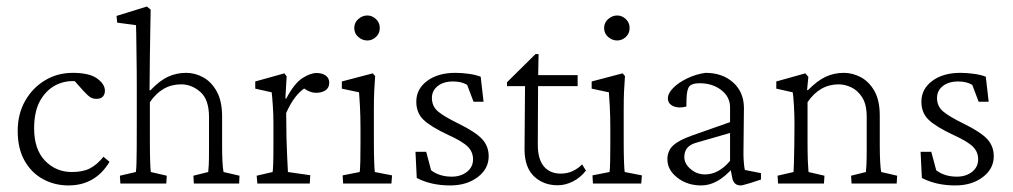

<svg xmlns="http://www.w3.org/2000/svg" viewBox="-20 -562 3102 588"><path d="M189.5 5.9Q147.5 5.9 112.1 -13.2Q76.7 -32.2 55.4 -69.6Q34.2 -106.9 34.2 -161.1Q34.2 -212.9 56.9 -252.9Q79.6 -293 117.7 -315.9Q155.8 -338.9 202.6 -338.9Q253.9 -338.9 277.6 -321.5Q301.3 -304.2 301.3 -284.2Q301.3 -273.4 295.2 -266.4Q289.1 -259.3 276.4 -259.3Q264.6 -259.3 257.1 -263.9Q249.5 -268.6 236.3 -282.7L204.1 -318.8L226.1 -311Q191.9 -318.4 159.2 -305.2Q126.5 -292 105.5 -258.1Q84.5 -224.1 84.5 -168.9Q84.5 -104.5 117.9 -69.8Q151.4 -35.2 200.2 -35.2Q233.9 -35.2 255.6 -46.4Q277.3 -57.6 296.9 -82L315.4 -66.4Q272 5.9 189.5 5.9Z M348.6 0 347.2 -23.9 396 -35.2Q397.5 -44.4 397.9 -60.3Q398.4 -76.2 398.7 -106.2Q398.9 -136.2 398.9 -188V-285.2Q398.9 -311.5 398.7 -344Q398.4 -376.5 397.9 -407.2Q397.5 -438 397.2 -459.5Q397 -481 396.5 -484.9L338.9 -492.7L336.9 -513.2L429.7 -542L441.4 -532.7Q440.9 -500 440.2 -466.1Q439.5 -432.1 439 -389.2Q438.5 -346.2 438 -285.6L440.4 -285.2Q469.2 -315.4 494.9 -327.1Q520.5 -338.9 550.3 -338.9Q577.1 -338.9 602.3 -325.2Q627.4 -311.5 643.8 -282Q660.2 -252.4 660.2 -205.1V-118.2Q660.2 -57.1 664.6 -35.2L713.4 -23.9L712.4 0H573.7L572.3 -23.9L617.7 -35.2Q618.7 -43.9 619.4 -58.3Q620.1 -72.8 620.1 -110.4V-203.6Q620.1 -257.3 593.5 -280.5Q566.9 -303.7 534.7 -303.7Q476.1 -303.7 439 -249V-128.9Q439 -90.3 439.9 -65.7Q440.9 -41 441.9 -35.2L490.7 -23.9L489.3 0Z M768.1 0 766.1 -23.9 814.9 -35.2Q815.9 -41.5 816.7 -61.3Q817.4 -81.1 817.4 -121.1V-184.1Q817.4 -211.4 815.4 -240Q813.5 -268.6 812 -279.3L761.7 -290.5V-312.5L851.1 -337.4L857.9 -328.1L854 -260.7L856.4 -259.8Q880.9 -306.2 905.5 -322.3Q930.2 -338.4 949.7 -338.4Q966.8 -338.4 977.5 -330.6Q988.3 -322.8 988.3 -308.6Q988.3 -293.5 977.1 -285.6Q965.8 -277.8 948.2 -277.8Q936 -277.8 923.8 -283.7Q911.6 -289.6 903.3 -298.3L913.1 -292Q897.9 -282.2 883.5 -263.4Q869.1 -244.6 856.4 -215.8L857.4 -137.7Q857.9 -114.3 859.4 -83Q860.8 -51.8 861.8 -35.2L930.2 -25.4L928.7 0Z M1030.8 0 1029.3 -24.9 1081.5 -35.2Q1082 -38.1 1082.5 -44.4Q1083 -50.8 1083.5 -68.1Q1084 -85.4 1084 -121.1V-168.5Q1084 -206.5 1082.3 -237.5Q1080.6 -268.6 1079.6 -279.3L1026.9 -290.5V-312.5L1121.6 -337.4L1128.9 -329.1Q1127 -305.2 1126 -282.2Q1125 -259.3 1125 -228V-128.9Q1125 -88.9 1126 -64.9Q1127 -41 1127.9 -35.2L1180.7 -24.9L1178.7 0ZM1105 -438Q1089.8 -438 1077.4 -448.7Q1064.9 -459.5 1064.9 -476.1Q1064.9 -492.7 1077.4 -503.7Q1089.8 -514.6 1105 -514.6Q1119.6 -514.6 1131.3 -503.7Q1143.1 -492.7 1143.1 -476.1Q1143.1 -459.5 1131.3 -448.7Q1119.6 -438 1105 -438Z M1358.9 5.9Q1299.8 5.9 1256.3 -17.1L1252.4 -97.2H1285.2L1300.3 -40.5Q1325.7 -21 1363.8 -21Q1391.1 -21 1409.9 -35.6Q1428.7 -50.3 1428.7 -74.2Q1428.7 -96.7 1412.6 -112.8Q1396.5 -128.9 1353.5 -148.4Q1299.3 -173.8 1277.1 -195.1Q1254.9 -216.3 1254.9 -250.5Q1254.9 -289.6 1288.1 -314.2Q1321.3 -338.9 1374.5 -338.9Q1394.5 -338.9 1415.8 -335.9Q1437 -333 1452.1 -327.1L1460.9 -250.5H1430.2L1410.6 -302.2Q1393.1 -312.5 1367.7 -312.5Q1337.9 -312.5 1320.3 -298.3Q1302.7 -284.2 1302.7 -262.2Q1302.7 -236.8 1320.8 -221.2Q1338.9 -205.6 1384.8 -183.1Q1436.5 -157.7 1456.5 -136Q1476.6 -114.3 1476.6 -83.5Q1476.6 -44.9 1442.9 -19.5Q1409.2 5.9 1358.9 5.9Z M1774.4 -39.6Q1757.8 -18.1 1734.6 -6.3Q1711.4 5.4 1688 5.4Q1644 5.4 1615.2 -22.2Q1586.4 -49.8 1586.4 -105L1587.9 -298.3H1532.7V-310.1L1620.1 -396.5H1629.4L1627.9 -315.4L1627 -118.7Q1627 -74.7 1645.5 -52.5Q1664.1 -30.3 1697.3 -30.3Q1717.3 -30.3 1733.9 -38.1Q1750.5 -45.9 1762.7 -58.6ZM1607.9 -298.3V-332H1749V-298.3Z M1795.9 0 1794.4 -24.9 1846.7 -35.2Q1847.2 -38.1 1847.7 -44.4Q1848.1 -50.8 1848.6 -68.1Q1849.1 -85.4 1849.1 -121.1V-168.5Q1849.1 -206.5 1847.4 -237.5Q1845.7 -268.6 1844.7 -279.3L1792 -290.5V-312.5L1886.7 -337.4L1894 -329.1Q1892.1 -305.2 1891.1 -282.2Q1890.1 -259.3 1890.1 -228V-128.9Q1890.1 -88.9 1891.1 -64.9Q1892.1 -41 1893.1 -35.2L1945.8 -24.9L1943.8 0ZM1870.1 -438Q1855 -438 1842.5 -448.7Q1830.1 -459.5 1830.1 -476.1Q1830.1 -492.7 1842.5 -503.7Q1855 -514.6 1870.1 -514.6Q1884.8 -514.6 1896.5 -503.7Q1908.2 -492.7 1908.2 -476.1Q1908.2 -459.5 1896.5 -448.7Q1884.8 -438 1870.1 -438Z M2127.4 5.9Q2085 5.9 2054.4 -17.8Q2023.9 -41.5 2023.9 -74.2Q2023.9 -99.6 2041 -116Q2058.1 -132.3 2098.1 -146.5L2215.8 -188V-233.4Q2215.8 -265.1 2189 -286.1Q2162.1 -307.1 2122.6 -307.1Q2099.6 -307.1 2091.6 -298.1Q2083.5 -289.1 2082.5 -260.7L2082 -235.8Q2059.1 -229.5 2042.2 -236.8Q2025.4 -244.1 2025.4 -260.7Q2025.4 -276.4 2042 -293Q2058.6 -309.6 2085.2 -322.3Q2111.8 -335 2140.6 -338.9Q2192.4 -338.9 2225.1 -309.6Q2257.8 -280.3 2258.3 -232.4L2256.8 -89.8Q2256.8 -79.1 2258.1 -63.5Q2259.3 -47.9 2261.2 -41.5L2310.5 -31.7V-12.2L2277.8 -1.5Q2268.6 1 2260.7 3.4Q2252.9 5.9 2248 5.9Q2226.6 5.9 2222.2 -18.6L2216.8 -46.9L2226.1 -49.3Q2199.2 -19.5 2175.5 -6.8Q2151.9 5.9 2127.4 5.9ZM2139.2 -27.8Q2180.7 -27.8 2215.8 -69.3V-154.8L2110.8 -124.5Q2075.7 -114.3 2075.7 -81.1Q2075.7 -60.5 2095 -44.2Q2114.3 -27.8 2139.2 -27.8Z M2362.8 0 2361.3 -23.9 2410.2 -35.2Q2410.6 -44.9 2411.4 -62Q2412.1 -79.1 2412.6 -121.1L2413.1 -183.1Q2413.1 -209.5 2411.4 -239Q2409.7 -268.6 2407.7 -279.3L2357.4 -290.5V-312.5L2446.3 -337.4L2455.6 -326.7L2451.7 -286.6L2454.1 -285.6Q2483.4 -315.4 2509 -327.1Q2534.7 -338.9 2564.5 -338.9Q2591.3 -338.9 2616.5 -325.4Q2641.6 -312 2658 -283.2Q2674.3 -254.4 2674.3 -208V-118.2Q2674.3 -88.9 2675.5 -66.2Q2676.8 -43.5 2678.7 -35.2L2727.5 -23.9L2726.1 0H2587.9L2586.4 -23.9L2631.8 -35.2Q2632.8 -43.9 2633.5 -58.3Q2634.3 -72.8 2634.3 -110.4V-204.1Q2634.3 -242.2 2620.4 -263.9Q2606.4 -285.6 2586.7 -294.7Q2566.9 -303.7 2548.8 -303.7Q2490.2 -303.7 2453.1 -249V-128.9Q2453.1 -88.9 2454.1 -66.9Q2455.1 -44.9 2456.1 -35.2L2504.9 -23.9L2503.4 0Z M2905.8 5.9Q2846.7 5.9 2803.2 -17.1L2799.3 -97.2H2832L2847.2 -40.5Q2872.6 -21 2910.6 -21Q2938 -21 2956.8 -35.6Q2975.6 -50.3 2975.6 -74.2Q2975.6 -96.7 2959.5 -112.8Q2943.4 -128.9 2900.4 -148.4Q2846.2 -173.8 2824 -195.1Q2801.8 -216.3 2801.8 -250.5Q2801.8 -289.6 2835 -314.2Q2868.2 -338.9 2921.4 -338.9Q2941.4 -338.9 2962.6 -335.9Q2983.9 -333 2999 -327.1L3007.8 -250.5H2977.1L2957.5 -302.2Q2939.9 -312.5 2914.6 -312.5Q2884.8 -312.5 2867.2 -298.3Q2849.6 -284.2 2849.6 -262.2Q2849.6 -236.8 2867.7 -221.2Q2885.7 -205.6 2931.6 -183.1Q2983.4 -157.7 3003.4 -136Q3023.4 -114.3 3023.4 -83.5Q3023.4 -44.9 2989.7 -19.5Q2956.1 5.9 2905.8 5.9Z"/></svg>

Font: Lateef ExtraLight
Style: Regular
Weight: 200
Designer: SIL International
Foundry: SIL International
Version: Version 4.200